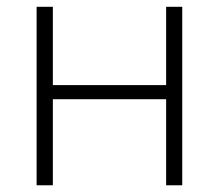

<svg xmlns="http://www.w3.org/2000/svg" viewBox="-20 -551 651 571"><path d="M137.2 -530.8V-297.9H474.1V-530.8H522V0H474.1V-255.9H137.2V0H88.9V-530.8Z"/></svg>

Font: JBL Sans
Style: Light
Weight: 300
Version: Version 1.10